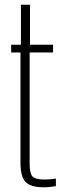

<svg xmlns="http://www.w3.org/2000/svg" viewBox="-20 -790 266 816"><path d="M167 6Q109.5 6 88.2 -17.2Q67 -40.5 67 -98V-567H27.5V-600H69V-770H107.5V-600H205.5V-567H106V-94.5Q106 -55 117.2 -41Q128.5 -27 169 -27Q185 -27 194.8 -28Q204.5 -29 217.5 -31V1Q205.5 3 193 4.5Q180.5 6 167 6Z"/></svg>

Font: Big Shoulders Thin
Style: Regular
Weight: 100
Version: Version 2.002